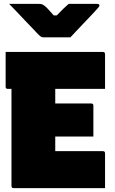

<svg xmlns="http://www.w3.org/2000/svg" viewBox="-20 -967 590 987"><path d="M50 0Q39 0 39 -11V-510H20Q9 -510 9 -521V-700H509Q520 -700 520 -689V-510H264V-435H449Q460 -435 460 -424V-265H264V-190H509Q520 -190 520 -179V0ZM342 -775H203Q196 -775 190.5 -778.5Q185 -782 173 -794Q166 -802 149 -819.5Q132 -837 110.5 -859.5Q89 -882 67 -905.5Q45 -929 27 -947H179Q190 -947 195.5 -945Q201 -943 208 -938Q215 -933 226 -921.5Q237 -910 256 -888H272Q293 -910 306.5 -923Q320 -936 333 -947H480Q491 -947 491 -939Q491 -935 488 -931Q485 -927 473 -914Q462 -902 444 -883Q426 -864 406 -843Q386 -822 369 -804Q352 -786 342 -775Z"/></svg>

Font: Recursive Sn Lnr St XBk
Style: Regular
Weight: 1000
Version: Version 1.079;hotconv 1.0.112;makeotfexe 2.5.65598; ttfautoh